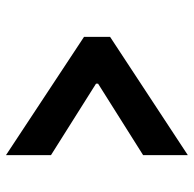

<svg xmlns="http://www.w3.org/2000/svg" viewBox="-23 -621 646 640"><g transform="rotate(90 300.0 -301.0)"><path d="M497 2 103 -258V-345L497 -604V-455L259 -305V-298L497 -148Z"/></g></svg>

Font: Anuphan
Style: Bold
Weight: 700
Designer: Mike Abbink, Paul van der Laan, Pieter van Rosmalen, Mint Tantisuwanna
Foundry: Bold Monday; Cadson Demak
Version: Version 3.002;hotconv 1.0.109;makeotfexe 2.5.65596